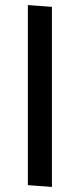

<svg xmlns="http://www.w3.org/2000/svg" viewBox="-20 -731 315 758"><path d="M90 -711V0L185 7V-704Z"/></svg>

Font: Catamaran Thin Medium
Style: Regular
Weight: 500
Version: Version 2.000